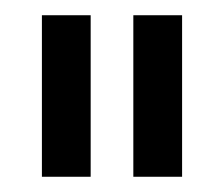

<svg xmlns="http://www.w3.org/2000/svg" viewBox="-20 -642 294 252"><path d="M155 -622H219V-410H155ZM35 -622H99V-410H35Z"/></svg>

Font: Teko Light
Style: Regular
Weight: 300
Designer: Manushi Parikh, Jonny Pinhorn
Foundry: Indian Type Foundry
Version: Version 1.105;PS 1.0;hotconv 1.0.78;makeotf.lib2.5.61930; tt